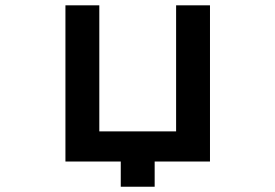

<svg xmlns="http://www.w3.org/2000/svg" viewBox="-20 -585 1040 725"><path d="M436 120.1V24.9H227.1V-564.9H355V-88.9H645V-564.9H772.9V24.9H564V120.1Z"/></svg>

Font: BIZ UDPGothic
Style: Bold
Weight: 700
Designer: TypeBank Co., Ltd.
Foundry: Morisawa Inc.
Version: Version 1.051